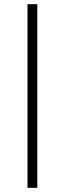

<svg xmlns="http://www.w3.org/2000/svg" viewBox="-20 -772 311 922"><path d="M112 130V-752H159V130Z"/></svg>

Font: Outfit Extra Light
Style: Regular
Weight: 200
Designer: Rodrigo Fuenzalida
Foundry: fragTYPE
Version: Version 1.000